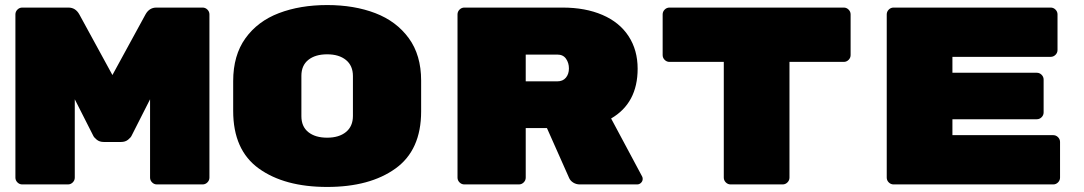

<svg xmlns="http://www.w3.org/2000/svg" viewBox="-20 -730 4290 760"><path d="M599 -700H782Q793 -700 801 -692Q809 -684 809 -673V-27Q809 -16 801 -8Q793 0 782 0H601Q590 0 582 -8Q574 -16 574 -27V-337L501 -193Q498 -186 487 -177Q476 -168 459 -168H391Q374 -168 363 -177Q352 -186 349 -193L276 -337V-27Q276 -16 268 -8Q260 0 249 0H68Q57 0 49 -8Q41 -16 41 -27V-673Q41 -684 49 -692Q57 -700 68 -700H251Q279 -700 294 -673L425 -433L556 -673Q571 -700 599 -700Z M1275 10Q1106 10 1004.5 -63Q903 -136 903 -291V-409Q903 -511 951.5 -578.5Q1000 -646 1084 -678Q1168 -710 1275 -710Q1382 -710 1465.5 -678Q1549 -646 1598 -579Q1647 -512 1647 -411V-289Q1647 -136 1545.5 -63Q1444 10 1275 10ZM1275 -185Q1322 -185 1349.5 -207.5Q1377 -230 1377 -271V-429Q1377 -470 1349.5 -492.5Q1322 -515 1275 -515Q1228 -515 1200.5 -493Q1173 -471 1173 -430V-270Q1173 -229 1200.5 -207Q1228 -185 1275 -185Z M2524 -22Q2524 -13 2517.5 -6.5Q2511 0 2502 0H2275Q2261 0 2249.5 -7Q2238 -14 2233 -25L2145 -223H2061V-27Q2061 -16 2053 -8Q2045 0 2034 0H1818Q1807 0 1799 -8Q1791 -16 1791 -27V-673Q1791 -684 1799 -692Q1807 -700 1818 -700H2207Q2297 -700 2364.5 -671Q2432 -642 2468 -587Q2504 -532 2504 -458Q2504 -322 2399 -261L2522 -31Q2524 -27 2524 -22ZM2186 -408Q2208 -408 2220 -422.5Q2232 -437 2232 -459Q2232 -481 2220.5 -497.5Q2209 -514 2186 -514H2061V-408Z M3347 -673V-512Q3347 -501 3339 -493Q3331 -485 3320 -485H3105V-27Q3105 -16 3097 -8Q3089 0 3078 0H2872Q2861 0 2853 -8Q2845 -16 2845 -27V-485H2630Q2619 -485 2611 -493Q2603 -501 2603 -512V-673Q2603 -684 2611 -692Q2619 -700 2630 -700H3320Q3331 -700 3339 -692Q3347 -684 3347 -673Z M4176 -168V-27Q4176 -16 4168 -8Q4160 0 4149 0H3517Q3506 0 3498 -8Q3490 -16 3490 -27V-673Q3490 -684 3498 -692Q3506 -700 3517 -700H4139Q4150 -700 4158 -692Q4166 -684 4166 -673V-532Q4166 -521 4158 -513Q4150 -505 4139 -505H3750V-442H4084Q4095 -442 4103 -434Q4111 -426 4111 -415V-285Q4111 -274 4103 -266Q4095 -258 4084 -258H3750V-195H4149Q4160 -195 4168 -187Q4176 -179 4176 -168Z"/></svg>

Font: Rubik Mono One
Style: Regular
Weight: 400
Designer: Hubert and Fischer with Elvire Volk Leonovitch (Cyrillic Expansion: Cyreal)
Foundry: Hubert and Fischer with Elvire Volk Leonovitch
Version: Version 2.000